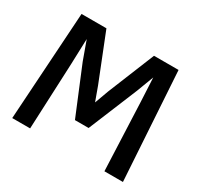

<svg xmlns="http://www.w3.org/2000/svg" viewBox="-113 -622 776 754"><g transform="rotate(30 275.0 -245.0)"><path d="M525.9 0 495.1 -490.2H383.8L297.9 -278.8L274.9 -215.8L252 -278.8L168 -490.2H55.2L23.9 0H105L118.2 -299.8L122.1 -415L152.8 -330.1L241.2 -116.2H303.2L395 -338.9L423.8 -415L429.2 -306.2L441.9 0Z"/></g></svg>

Font: CodeNewRoman Nerd Font Mono
Style: Regular
Weight: 400
Monospace: yes
Designer: Sam Radian
Foundry: Code New Roman
Version: Version 2.00 November 29, 2014;Nerd Fonts 3.2.1